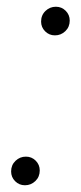

<svg xmlns="http://www.w3.org/2000/svg" viewBox="-20 -546 240 570"><path d="M143 -441Q126 -441 114 -453Q102 -465 102 -482Q102 -501 115 -513.5Q128 -526 146 -526Q163 -526 175 -514Q187 -502 187 -485Q187 -466 174 -453.5Q161 -441 143 -441ZM54 4Q37 4 25 -8Q13 -20 13 -37Q13 -56 26 -68.5Q39 -81 57 -81Q74 -81 86 -69Q98 -57 98 -40Q98 -21 85 -8.5Q72 4 54 4Z"/></svg>

Font: Montserrat Light
Style: Italic
Weight: 300
Italic angle: -11.3°
Designer: Julieta Ulanovsky
Foundry: Julieta Ulanovsky
Version: Version 9.000; ttfautohint (v1.8.4.7-5d5b)